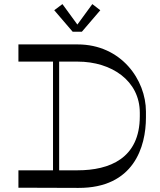

<svg xmlns="http://www.w3.org/2000/svg" viewBox="-20 -920 783 938"><path d="M380 -765 470 -870 431 -900 358 -800 285 -900 245 -870 335 -765ZM359 -703H70V-619H239V-88H70V-3L363 -2C633 -1 693 -202 693 -346V-375C693 -529 573 -703 359 -703ZM663 -352C663 -146 515 -88 359 -88H269V-619H359C526 -619 663 -525 663 -369Z"/></svg>

Font: Space Cowgirl
Style: Regular
Weight: 400
Designer: Valery Marier
Foundry: Valery Marier
Version: Version 1.000;hotconv 1.0.109;makeotfexe 2.5.65596